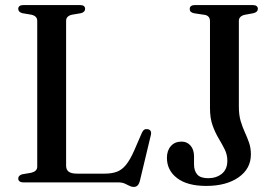

<svg xmlns="http://www.w3.org/2000/svg" viewBox="-20 -720 1088 758"><path d="M300 -668 264.5 -662Q253 -659.5 247 -653.5Q241 -647.5 241 -637.5V-66Q241 -49.5 251.5 -42Q262 -34.5 284 -34.5H393.5Q421.5 -34.5 441.5 -42Q461.5 -49.5 477.5 -69.2Q493.5 -89 509.5 -125L540.5 -196.5Q544.5 -205 550 -208.2Q555.5 -211.5 563.5 -210Q571.5 -208.5 574.8 -202.5Q578 -196.5 575.5 -186.5L532.5 -7Q529 6.5 523.2 12.2Q517.5 18 507.5 18Q499 18 490.8 13.5Q482.5 9 472 4.5Q461.5 0 445.5 0H72.5Q62 0 57 -4.2Q52 -8.5 52 -15Q52 -27.5 68 -32L103.5 -38Q115 -41 121 -46.8Q127 -52.5 127 -62.5V-637.5Q127 -647.5 121 -653.5Q115 -659.5 103.5 -662L68 -668Q52 -672.5 52 -685Q52 -692 57 -696Q62 -700 72.5 -700H296Q306.5 -700 311.2 -696Q316 -692 316 -685Q316 -672.5 300 -668ZM970.5 -110.5Q970.5 -54 922 -20Q873.5 14 794 14Q719.5 14 679.2 -16.8Q639 -47.5 639 -97Q639 -125.5 654.5 -143.2Q670 -161 697 -161Q718.5 -161 732.2 -145.2Q746 -129.5 746 -102.5V-71Q746 -45.5 758.8 -31Q771.5 -16.5 802 -16.5Q834 -16.5 855.8 -34Q877.5 -51.5 877.5 -85.5Q877.5 -109.5 867.2 -130Q857 -150.5 843.5 -173Q830 -195.5 819.5 -224.2Q809 -253 809 -292.5V-636.5Q809 -647 803.5 -653.5Q798 -660 787 -661.5L747 -667.5Q737.5 -669.5 733.2 -673.5Q729 -677.5 729 -685Q729 -692 734.2 -696Q739.5 -700 749.5 -700H977.5Q988 -700 993 -696Q998 -692 998 -685Q998 -672.5 981 -668L946 -661.5Q935 -659 929 -653Q923 -647 923 -637.5V-299Q923 -266 930.2 -241.8Q937.5 -217.5 946.8 -197.5Q956 -177.5 963.2 -156.8Q970.5 -136 970.5 -110.5Z"/></svg>

Font: Fraunces 48pt
Style: Regular
Weight: 400
Version: Version 1.000;[b76b70a41]